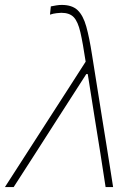

<svg xmlns="http://www.w3.org/2000/svg" viewBox="-35 -760 567 780"><path d="M-15 0Q28.5 -67.5 75.5 -140.5Q122.5 -213.5 166 -281Q201.5 -336 239.5 -395Q277.5 -454 313 -509.5Q301.5 -586 291.5 -629.2Q281.5 -672.5 264.5 -690.2Q247.5 -708 214 -708Q209.5 -708 195.2 -706.5Q181 -705 168 -700.5L171.5 -734Q183 -736.5 194.2 -738.2Q205.5 -740 216 -740Q258 -740 280.5 -718.5Q303 -697 315.5 -652.2Q328 -607.5 339 -536.5L379.5 -282.5Q390 -218.5 397.5 -171Q405 -123 411.5 -83Q418 -42.5 424.5 0H394Q383 -69.5 372.5 -139Q361.5 -208 350 -279L321.5 -459H315.5L197.5 -275.5Q152 -204.5 107.8 -135.5Q63.5 -66.5 20.5 0Z"/></svg>

Font: Heraclito Thin
Style: Italic
Weight: 100
Italic angle: -12°
Designer: Kostas Bartsokas (font) & Cristiano Sobral (main changes)
Foundry: Kostas Bartsokas (font) & Cristiano Sobral (main changes)
Version: Version 1.00;July 8, 2020;FontCreator 13.0.0.2655 64-bit